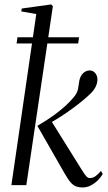

<svg xmlns="http://www.w3.org/2000/svg" viewBox="-20 -837 489 868"><path d="M31.5 0 144 -773.5 76 -785.5 78.5 -798.5 211.5 -817 219 -809 99 0ZM353 10.5Q337 10.5 324.5 6Q312 1.5 300.2 -11.5Q288.5 -24.5 273.5 -50.5L149 -268Q195 -295 225.5 -317.5Q256 -340 276.8 -359.2Q297.5 -378.5 312.5 -396.5Q330 -417 333 -436.2Q336 -455.5 337.5 -465Q340 -483.5 347.2 -495.2Q354.5 -507 364.8 -512.8Q375 -518.5 386 -518.5Q400.5 -518.5 410.5 -506.5Q420.5 -494.5 420.5 -477Q420.5 -463 413.5 -447.2Q406.5 -431.5 392.5 -417Q377.5 -402 355 -383.2Q332.5 -364.5 306 -345.2Q279.5 -326 252.8 -308.8Q226 -291.5 202.5 -279L208.5 -295.5L349.5 -69.5Q363 -48 370.2 -40Q377.5 -32 385.5 -32Q399.5 -32 411 -40Q422.5 -48 436.5 -64L444.5 -50.5Q436.5 -36 422.5 -22Q408.5 -8 390.8 1.2Q373 10.5 353 10.5ZM59 -668.5H337.5L333.5 -640.5H55Z"/></svg>

Font: Merriweather 144pt Light
Style: Italic
Weight: 300
Italic angle: -7.8°
Version: Version 2.101